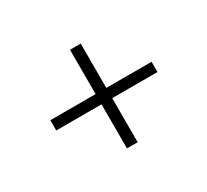

<svg xmlns="http://www.w3.org/2000/svg" viewBox="-93 -699 754 698"><g transform="rotate(-30 284.5 -350.0)"><path d="M72 -328V-371H262V-557H307V-371H497V-328H307V-143H262V-328Z"/></g></svg>

Font: Montserrat Z Light
Style: Regular
Weight: 300
Designer: Julieta Ulanovsky
Foundry: Julieta Ulanovsky
Version: Version 8.000